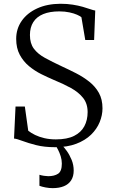

<svg xmlns="http://www.w3.org/2000/svg" viewBox="-20 -771 602 1020"><path d="M272.5 11Q215.5 11 172.2 0Q129 -11 99.5 -22.2Q70 -33.5 54.5 -35L62.5 -205H112L130 -76.5Q145 -64.5 166.5 -54Q188 -43.5 216 -37Q244 -30.5 277 -30.5Q336.5 -30.5 373.5 -49Q410.5 -67.5 428 -100.2Q445.5 -133 445.5 -175.5Q445.5 -220.5 421.5 -250.8Q397.5 -281 356.8 -303.5Q316 -326 265.5 -346.5Q234 -360 199.2 -377.2Q164.5 -394.5 134.2 -419.5Q104 -444.5 85 -480Q66 -515.5 66 -564.5Q66 -618 95.2 -660Q124.5 -702 177.2 -726.2Q230 -750.5 301 -751Q337 -751 366.5 -746.2Q396 -741.5 419.5 -734.8Q443 -728 459.5 -722.2Q476 -716.5 486 -715L480 -558.5H433L412.5 -679.5Q405.5 -685.5 389.2 -692.8Q373 -700 349 -705.2Q325 -710.5 295.5 -710.5Q244.5 -710.5 209.8 -696.2Q175 -682 157 -653.8Q139 -625.5 139 -585Q139 -540.5 159.8 -512.5Q180.5 -484.5 218.8 -463.5Q257 -442.5 309.5 -418Q346.5 -401 384.2 -381.8Q422 -362.5 454 -337.2Q486 -312 505.2 -277.8Q524.5 -243.5 524.5 -195.5Q524.5 -159 509.5 -122.2Q494.5 -85.5 463.8 -55.5Q433 -25.5 385.2 -7.2Q337.5 11 272.5 11ZM259.5 228.5Q242 228.5 222 224.8Q202 221 189.5 216V157.5Q200 161 213.8 163Q227.5 165 236 165Q269 165 288.8 151.8Q308.5 138.5 308.5 98Q308.5 78.5 302.5 59.2Q296.5 40 288.2 24.2Q280 8.5 273.5 0H293H308.5Q320 10.5 334.8 31Q349.5 51.5 360.5 78.2Q371.5 105 371.5 135Q371.5 166 358 187Q344.5 208 319.5 218.2Q294.5 228.5 259.5 228.5Z"/></svg>

Font: Merriweather 60pt Light
Style: Regular
Weight: 300
Version: Version 2.100